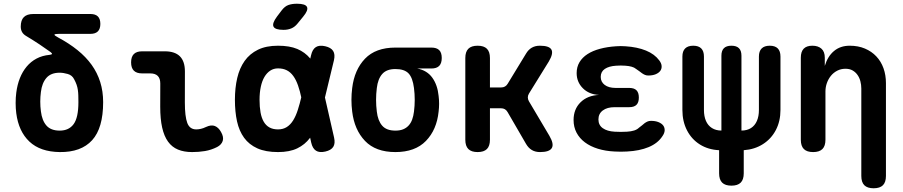

<svg xmlns="http://www.w3.org/2000/svg" viewBox="-20 -805 4840 1029"><path d="M291.7 -604Q350.4 -572.7 395.5 -536.3Q440.5 -500 471 -457.7Q501.4 -415.3 517.1 -365.5Q532.8 -315.7 532.8 -257.6Q532.8 -118.5 473.8 -53.6Q414.8 11.4 300 10Q195.7 8.6 137.7 -46.1Q79.7 -100.8 67.2 -198Q63.8 -223.4 63.8 -253.1Q63.8 -282.9 67.2 -308.3Q72.6 -350.9 86.6 -386.2Q100.6 -421.4 123 -448.2Q145.5 -475 175.9 -491.1Q206.4 -507.3 245.4 -511Q257.5 -512.7 258.6 -515.9Q259.8 -519 250.4 -526.4Q223.5 -545.9 191.8 -567Q160.1 -588.1 120.9 -611.7Q105.7 -620.4 98.4 -633Q91.2 -645.6 91.2 -662.4Q91.2 -696.7 107.8 -713.3Q124.5 -730 158.8 -730H464.7Q491.4 -730 504.6 -716.8Q517.8 -703.6 517.8 -676.9Q517.8 -650.2 504.5 -636.8Q491.1 -623.5 464.4 -623.5H296.6Q273.1 -623.5 271.8 -619.4Q270.5 -615.3 291.7 -604ZM377.2 -380.5Q366.7 -401.7 343.2 -408.5Q319.7 -415.3 299.7 -415.3Q252.8 -415.3 228.9 -387.6Q204.9 -359.9 199.2 -311.8Q195.8 -286.4 195.8 -260.2Q195.8 -233.9 199.2 -208.5Q205.2 -158.9 229 -132Q252.8 -105 300 -105Q349.3 -105 374.7 -139.9Q400.2 -174.8 400.2 -257.6Q400.2 -277.2 399.7 -293.1Q399.3 -309 397.2 -323.3Q395.2 -337.6 390.4 -351.3Q385.6 -365 377.2 -380.5Z M970.7 -256.2Q970.7 -180.7 983.7 -146.1Q996.7 -111.5 1031.7 -111.5Q1043.8 -111.5 1056.6 -114.5Q1069.4 -117.4 1083.7 -124.3Q1112.1 -137.7 1131.8 -129.6Q1151.5 -121.5 1164.6 -97.6Q1180.1 -70.6 1173.7 -50.1Q1167.3 -29.5 1143.7 -17.1Q1111.7 -1 1078.6 4.5Q1045.6 10 1009.7 10Q966 10 933.8 -3.4Q901.6 -16.7 880.5 -46Q859.4 -75.3 849 -121.6Q838.7 -167.8 838.7 -232.9L839 -357.6Q839 -384.6 825.5 -398.1Q812 -411.6 785 -411.6H741.8Q712 -411.6 697.3 -426.3Q682.6 -441 682.6 -470.8Q682.6 -500.6 697.3 -515.3Q712 -530 741.8 -530H863Q917.3 -530 944.2 -503.1Q971 -476.3 971 -422Z M1574.9 -679.1Q1560 -660.5 1541.4 -652.8Q1522.8 -645 1499.8 -645Q1454.5 -645 1445.9 -662.3Q1437.3 -679.5 1464.3 -716L1489.2 -748.9Q1506.2 -771.3 1525.5 -778.1Q1544.8 -785 1571.6 -785Q1617.5 -785 1625.4 -767.4Q1633.3 -749.9 1604.6 -715.5ZM1770.5 -67.7Q1777.6 -36.3 1766.1 -18.1Q1754.6 0.2 1723.2 7.3Q1691.8 14.4 1673.4 2.5Q1655 -9.3 1647.9 -40.7L1596 -277.3Q1587.7 -317.3 1577.1 -347.4Q1566.5 -377.6 1551.7 -397.9Q1537 -418.2 1517.1 -428.3Q1497.2 -438.5 1470 -438.5Q1446.7 -438.5 1428.4 -426.5Q1410.1 -414.5 1397.2 -392.7Q1384.3 -371 1377.7 -339.7Q1371 -308.5 1371 -270H1239Q1239 -334 1251.4 -387Q1263.8 -440 1291.1 -478.5Q1318.4 -517 1362.4 -538.5Q1406.4 -560 1470 -560Q1532.1 -560 1573.3 -542.6Q1614.4 -525.1 1641.5 -492.7Q1668.6 -460.2 1685.5 -413.8Q1702.4 -367.3 1715.4 -309.3ZM1647.2 -509.3Q1654.3 -540.7 1672.7 -552.5Q1691.1 -564.4 1722.5 -557.3Q1753.9 -550.2 1765.4 -531.9Q1776.9 -513.7 1769.8 -482.3L1715.4 -257Q1701.4 -199 1684.5 -150Q1667.6 -101 1641 -65.5Q1614.4 -30 1573.3 -10Q1532.1 10 1470 10Q1403.6 10 1359.2 -10Q1314.9 -30 1288.3 -66.5Q1261.7 -103 1250.3 -154.5Q1239 -206 1239 -270H1371Q1371 -232.2 1376.3 -202.6Q1381.6 -173 1393.4 -152.8Q1405.1 -132.5 1424.1 -122Q1443 -111.5 1470 -111.5Q1497.2 -111.5 1517.1 -124.2Q1537 -136.9 1551.4 -160.3Q1565.8 -183.6 1576.2 -216.3Q1586.7 -249 1596 -289Z M2216.4 -437.9Q2269.2 -427.4 2297.1 -388.3Q2325 -349.2 2330.7 -291Q2333.3 -270 2333.3 -249Q2333.3 -228 2330.7 -207Q2320.7 -109.5 2262.8 -49.8Q2204.9 10 2099.1 10Q1993.3 10 1936.2 -49.8Q1879.2 -109.5 1867.5 -207Q1863.5 -238.5 1863.5 -270Q1863.5 -301.5 1867.5 -333Q1879.2 -430.8 1936.2 -490.4Q1993.3 -550 2099.1 -550H2291.8Q2320.2 -550 2333.9 -536.3Q2347.5 -522.7 2347.5 -494.3Q2347.5 -465.9 2333.9 -451.9Q2320.2 -437.9 2291.8 -437.9ZM2099.1 -105Q2123.2 -105 2140.3 -111.9Q2157.5 -118.8 2169.7 -132Q2181.9 -145.1 2188.8 -163.9Q2195.7 -182.6 2198.7 -207Q2202.7 -238.5 2202.7 -270Q2202.7 -301.5 2198.7 -333Q2191.7 -388.8 2169.3 -411.9Q2147 -435 2099.1 -435Q2051.9 -435 2028.5 -408.4Q2005.1 -381.8 1999.5 -333Q1995.5 -301.5 1995.5 -270Q1995.5 -238.5 1999.5 -207Q2005.1 -158.2 2028.2 -131.6Q2051.2 -105 2099.1 -105Z M2539.8 10Q2506.3 10 2490 -6.3Q2473.8 -22.5 2473.8 -56V-494Q2473.8 -527.5 2490 -543.7Q2506.3 -560 2539.8 -560Q2573.3 -560 2589.6 -543.7Q2605.8 -527.5 2605.8 -494V-336.3H2665.6Q2677.7 -336.3 2686.4 -341.4Q2695.1 -346.4 2701.1 -356.5L2799 -517.3Q2811.8 -539 2830.2 -549.5Q2848.6 -560 2873.3 -560Q2923.7 -560 2935.3 -539.1Q2946.8 -518.3 2921.2 -475.3L2814.8 -303.3Q2808.8 -293.2 2808.8 -282.9Q2808.8 -272.7 2814.5 -262.6L2924.5 -77Q2950.1 -33.3 2937.4 -11.7Q2924.7 10 2874.3 10Q2848.9 10 2830.5 -0.9Q2812.1 -11.7 2799.3 -33.7L2700.4 -204.2Q2694.7 -214.3 2686 -219.5Q2677.3 -224.7 2665.2 -224.7H2605.8V-56Q2605.8 -22.5 2589.6 -6.3Q2573.3 10 2539.8 10Z M3513.1 -481.4Q3525 -465.9 3525.9 -451.1Q3526.8 -436.2 3518.7 -425.2Q3510.6 -414.2 3494.2 -407.2Q3477.8 -400.3 3454.1 -400.3Q3444.2 -400.3 3436 -403.9Q3427.9 -407.5 3420.6 -412.6Q3413.3 -417.7 3405.5 -423.9Q3397.7 -430.1 3388.2 -436Q3379.3 -443.6 3365 -447.5Q3350.8 -451.5 3332.1 -452.8Q3319.4 -453.8 3306.9 -453.8Q3294.3 -453.8 3281.6 -452.8Q3243.7 -450.5 3221.6 -435.7Q3199.5 -420.9 3199.5 -392.9Q3199.5 -366 3220.9 -349.9Q3242.3 -333.8 3279.1 -333.8H3352.2Q3378.5 -333.8 3391.1 -321.2Q3403.8 -308.5 3403.8 -282.2Q3403.8 -255.9 3391.1 -243.2Q3378.5 -230.6 3352.2 -230.6H3274Q3233.9 -230.6 3210.6 -213Q3187.2 -195.5 3187.2 -165Q3187.2 -134.4 3210.6 -118Q3233.9 -101.5 3274 -99.2Q3290.5 -98.2 3307.1 -98.2Q3323.8 -98.2 3340.3 -99.2Q3362.2 -100.5 3378.2 -105.5Q3394.3 -110.5 3404.6 -120.6Q3413.5 -126.5 3420.6 -133Q3427.8 -139.6 3434.9 -144.9Q3442.1 -150.1 3450.2 -153.7Q3458.4 -157.3 3468.6 -157.3Q3492.3 -157.3 3509.2 -150.4Q3526.1 -143.4 3534.4 -132.4Q3542.6 -121.4 3542.2 -106.5Q3541.8 -91.7 3530.2 -75.2Q3505.6 -37.2 3456.6 -16.7Q3407.5 3.7 3340.3 7Q3323.8 8 3307.1 8Q3290.5 8 3274 7Q3224.6 4.7 3184.1 -7.9Q3143.7 -20.4 3114.7 -42.1Q3085.8 -63.8 3069.9 -94Q3054 -124.2 3054 -161.9Q3054 -219.8 3091.2 -256.6Q3128.4 -293.4 3190.5 -296.3Q3136.7 -298.9 3103.6 -332.2Q3070.5 -365.6 3070.5 -413.3Q3070.5 -446.2 3085.7 -471.7Q3101 -497.2 3128.6 -515Q3156.2 -532.9 3195.3 -543.4Q3234.5 -554 3281.6 -557Q3294.3 -558 3306.9 -558Q3319.4 -558 3332.1 -557Q3395.4 -553 3441.8 -534.1Q3488.2 -515.2 3513.1 -481.4Z M3900 190Q3866.5 190 3850.2 173.7Q3834 157.5 3834 124V0Q3775.4 -2.8 3731.1 -30.6Q3686.8 -58.3 3662 -106.2Q3637.2 -154.1 3637.2 -215.7V-501.9Q3637.2 -530.6 3651.9 -545.3Q3666.6 -560 3695.3 -560Q3724 -560 3738.4 -545.3Q3752.7 -530.6 3752.7 -501.9V-215.7Q3752.7 -181.7 3763.5 -156.9Q3774.3 -132.1 3795.6 -118.7Q3817 -105.3 3846.3 -105.3V-506.3Q3846.3 -533.3 3859.6 -546.6Q3873 -560 3900 -560Q3927 -560 3940.4 -546.6Q3953.7 -533.3 3953.7 -506.3V-105.3Q3984 -105.3 4004.9 -118.7Q4025.7 -132.1 4036.5 -156.9Q4047.3 -181.7 4047.3 -215.7V-501.9Q4047.3 -530.6 4062 -545.3Q4076.7 -560 4105.4 -560Q4134.1 -560 4148.5 -545.3Q4162.8 -530.6 4162.8 -501.9V-215.7Q4162.8 -155.5 4138.2 -108.3Q4113.5 -61.1 4069.1 -32.7Q4024.6 -4.2 3966 0V124Q3966 157.5 3949.8 173.7Q3933.5 190 3900 190Z M4403.9 -56Q4403.9 -22.5 4387.7 -6.3Q4371.4 10 4337.9 10Q4304.4 10 4288.1 -6.3Q4271.9 -22.5 4271.9 -56V-495.4Q4271.9 -528.2 4287.4 -544.1Q4303 -560 4333.7 -560Q4364.4 -560 4382.4 -544.1Q4400.4 -528.2 4400.4 -495.4V-451.8Q4415.8 -503.3 4449.8 -531.6Q4483.8 -560 4533.9 -560Q4579.5 -560 4615.5 -544.7Q4651.4 -529.5 4676.6 -502.7Q4701.8 -476 4715 -439.2Q4728.1 -402.5 4728.1 -359.5V138Q4728.1 171.5 4711.9 187.8Q4695.6 204 4662.1 204Q4628.6 204 4612.3 187.8Q4596.1 171.5 4596.1 138V-330.7Q4596.1 -350.4 4591.2 -369.3Q4586.3 -388.3 4575.9 -403.1Q4565.6 -418 4549.8 -427.2Q4534 -436.5 4511.2 -436.5Q4487 -436.5 4467 -426.1Q4446.9 -415.7 4433 -398.5Q4419.1 -381.3 4411.5 -359.6Q4403.9 -337.9 4403.9 -315.3Z"/></svg>

Font: Maple Mono
Style: Regular
Weight: 400
Monospace: yes
Designer: subframe7536
Version: Version 7.300